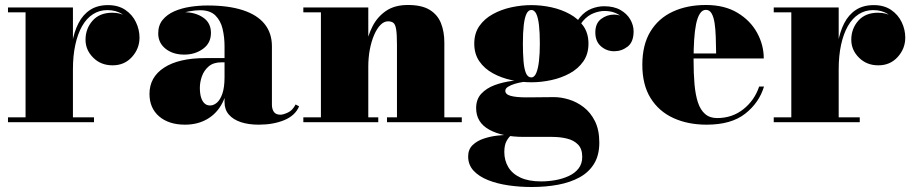

<svg xmlns="http://www.w3.org/2000/svg" viewBox="-20 -490 3658 770"><path d="M261 -212Q261 -268.5 269 -315.5Q277 -362.5 294.8 -397Q312.5 -431.5 341.8 -450.5Q371 -469.5 413 -469.5Q454.5 -469.5 482.8 -450.2Q511 -431 525.2 -401Q539.5 -371 539.5 -339Q539.5 -295 509.2 -261.5Q479 -228 431.5 -228Q384.5 -228 353.8 -258.8Q323 -289.5 323 -330.5Q323 -375 351.2 -407Q379.5 -439 430.5 -439Q462.5 -439 486.8 -424.5Q511 -410 524.8 -387Q538.5 -364 538.5 -339H519Q519 -367 506.5 -392.2Q494 -417.5 469.8 -433.5Q445.5 -449.5 410.5 -449.5Q378.5 -449.5 352.8 -433Q327 -416.5 309.2 -385.2Q291.5 -354 282 -310.2Q272.5 -266.5 272.5 -212ZM272.5 -460V-19.5H357V0H12V-19.5H82.5V-440.5H12V-460Z M1017.5 10Q976.5 10 945.8 -0.2Q915 -10.5 897.8 -30.5Q880.5 -50.5 880.5 -80V-304.5Q880.5 -340.5 872.8 -373.8Q865 -407 843.8 -428Q822.5 -449 782.5 -449Q763 -449 738.5 -444.5Q714 -440 691.2 -429.2Q668.5 -418.5 653.8 -400.8Q639 -383 639 -356H615.5Q615.5 -393 646 -417Q676.5 -441 719 -441Q763 -441 794.5 -419.8Q826 -398.5 826 -358Q826 -317 794 -294Q762 -271 719 -271Q673.5 -271 644 -294.5Q614.5 -318 614.5 -356Q614.5 -388.5 632.2 -410.2Q650 -432 679.2 -444.8Q708.5 -457.5 743.5 -462.8Q778.5 -468 812.5 -468Q896.5 -468 954 -449.2Q1011.5 -430.5 1041 -394Q1070.5 -357.5 1070.5 -304.5V-70Q1070.5 -53 1078.2 -41.5Q1086 -30 1104.5 -30Q1116 -30 1134.8 -38.8Q1153.5 -47.5 1165.5 -71L1179.5 -63.5Q1164 -26.5 1120 -8.2Q1076 10 1017.5 10ZM722 10Q657 10 618.2 -23.2Q579.5 -56.5 579.5 -113.5Q579.5 -180.5 638.2 -218.8Q697 -257 803.5 -257H927V-240H867.5Q836 -240 817 -223.8Q798 -207.5 789.8 -184Q781.5 -160.5 781.5 -138Q781.5 -115.5 786.2 -99.8Q791 -84 800 -75.5Q809 -67 822.5 -67Q837 -67 850.2 -78.5Q863.5 -90 872 -115Q880.5 -140 880.5 -180.5H894Q894 -120.5 872.2 -78Q850.5 -35.5 811.8 -12.8Q773 10 722 10Z M1457 -460V-19.5H1497V0H1196.5V-19.5H1267V-440.5H1196.5V-460ZM1762 -319.5V-19.5H1832V0H1532V-19.5H1572V-309.5Q1572 -351.5 1568.8 -371.8Q1565.5 -392 1557.8 -398.2Q1550 -404.5 1536 -404.5Q1520 -404.5 1505.8 -390Q1491.5 -375.5 1480.5 -350Q1469.5 -324.5 1463.2 -291.8Q1457 -259 1457 -222.5H1439.5Q1439.5 -261 1447.2 -304Q1455 -347 1474.2 -384.8Q1493.5 -422.5 1528 -446.2Q1562.5 -470 1616 -470Q1671.5 -470 1703.2 -450.5Q1735 -431 1748.5 -397Q1762 -363 1762 -319.5Z M2112 260Q2065 260 2019.8 253.5Q1974.5 247 1937.8 232.5Q1901 218 1879.2 194.5Q1857.5 171 1857.5 137.5Q1857.5 109 1875.5 91.8Q1893.5 74.5 1920.2 65.8Q1947 57 1973.5 54Q2000 51 2017 51H2032Q2021 58.5 2011.8 75Q2002.5 91.5 2002.5 119.5Q2002.5 153.5 2018.5 180.2Q2034.5 207 2067.2 222.2Q2100 237.5 2150 237.5Q2178 237.5 2206.8 232.5Q2235.5 227.5 2260.2 216.2Q2285 205 2300 186Q2315 167 2315 139Q2315 107 2298.2 89.8Q2281.5 72.5 2254 65.8Q2226.5 59 2194 59Q2183.5 59 2160.5 59Q2137.5 59 2114.5 59Q2091.5 59 2080.5 59Q1994.5 59 1942 30Q1889.5 1 1889.5 -56.5Q1889.5 -92 1910.2 -114.2Q1931 -136.5 1964.2 -148.8Q1997.5 -161 2036 -165.8Q2074.5 -170.5 2110 -170.5L2109 -164Q2096.5 -164 2079.2 -161.5Q2062 -159 2045.2 -154Q2028.5 -149 2017.5 -142Q2006.5 -135 2006.5 -126Q2006.5 -111.5 2028.2 -105.5Q2050 -99.5 2091 -99.5Q2108.5 -99.5 2128.8 -99.8Q2149 -100 2168.5 -100.2Q2188 -100.5 2202 -100.5Q2230 -100.5 2261.5 -91Q2293 -81.5 2320.8 -60.2Q2348.5 -39 2366 -4Q2383.5 31 2383.5 82Q2383.5 132 2362.8 166.2Q2342 200.5 2304.8 221Q2267.5 241.5 2218.2 250.8Q2169 260 2112 260ZM2111 -160Q2071.5 -160 2031 -168.8Q1990.5 -177.5 1956.8 -196Q1923 -214.5 1902.5 -244Q1882 -273.5 1882 -315Q1882 -356.5 1902.5 -385.8Q1923 -415 1956.8 -433.5Q1990.5 -452 2031 -460.8Q2071.5 -469.5 2111 -469.5Q2151 -469.5 2191.2 -460.8Q2231.5 -452 2265.2 -433.5Q2299 -415 2319.5 -385.8Q2340 -356.5 2340 -315Q2340 -273.5 2319.5 -244Q2299 -214.5 2265.2 -196Q2231.5 -177.5 2191.2 -168.8Q2151 -160 2111 -160ZM2111 -179.5Q2123 -179.5 2130.5 -197Q2138 -214.5 2141.5 -245Q2145 -275.5 2145 -315Q2145 -359.5 2141.5 -389.5Q2138 -419.5 2130.5 -434.8Q2123 -450 2111 -450Q2099 -450 2091.5 -434.8Q2084 -419.5 2080.5 -389.5Q2077 -359.5 2077 -315Q2077 -275.5 2079.5 -245Q2082 -214.5 2089.2 -197Q2096.5 -179.5 2111 -179.5ZM2443 -284.5Q2413 -284.5 2390.2 -304.2Q2367.5 -324 2367.5 -360Q2367.5 -396.5 2390.8 -414Q2414 -431.5 2443 -431.5Q2469 -431.5 2494.5 -414Q2520 -396.5 2520 -364.5H2500.5Q2500.5 -398.5 2473.5 -422.2Q2446.5 -446 2404 -446Q2384 -446 2361 -437.2Q2338 -428.5 2318.5 -406.5Q2299 -384.5 2289 -344.5L2275.5 -354.5Q2285.5 -396.5 2306 -420.8Q2326.5 -445 2352 -455Q2377.5 -465 2402.5 -465Q2442 -465 2468.2 -450Q2494.5 -435 2507.8 -411.8Q2521 -388.5 2521 -364.5Q2521 -321.5 2497 -303Q2473 -284.5 2443 -284.5Z M2814 10Q2738.5 10 2680.2 -16.8Q2622 -43.5 2589 -96.8Q2556 -150 2556 -230Q2556 -310 2588.2 -363.2Q2620.5 -416.5 2678 -443.2Q2735.5 -470 2811 -470Q2885.5 -470 2937.2 -439Q2989 -408 3016 -359Q3043 -310 3043 -255.5H2622.5V-275.5H2852Q2851.5 -310 2850.5 -341.5Q2849.5 -373 2845.8 -397.5Q2842 -422 2833.8 -436.2Q2825.5 -450.5 2811 -450.5Q2796.5 -450.5 2786.8 -435.2Q2777 -420 2771.5 -393Q2766 -366 2763.8 -329.5Q2761.5 -293 2761.5 -250Q2761.5 -196 2765.2 -152.8Q2769 -109.5 2779 -79.2Q2789 -49 2807.8 -32.8Q2826.5 -16.5 2856 -16.5Q2916.5 -16.5 2961.2 -52Q3006 -87.5 3024.5 -143H3044Q3024.5 -78 2968.5 -34Q2912.5 10 2814 10Z M3332 -212Q3332 -268.5 3340 -315.5Q3348 -362.5 3365.8 -397Q3383.5 -431.5 3412.8 -450.5Q3442 -469.5 3484 -469.5Q3525.5 -469.5 3553.8 -450.2Q3582 -431 3596.2 -401Q3610.5 -371 3610.5 -339Q3610.5 -295 3580.2 -261.5Q3550 -228 3502.5 -228Q3455.5 -228 3424.8 -258.8Q3394 -289.5 3394 -330.5Q3394 -375 3422.2 -407Q3450.5 -439 3501.5 -439Q3533.5 -439 3557.8 -424.5Q3582 -410 3595.8 -387Q3609.5 -364 3609.5 -339H3590Q3590 -367 3577.5 -392.2Q3565 -417.5 3540.8 -433.5Q3516.5 -449.5 3481.5 -449.5Q3449.5 -449.5 3423.8 -433Q3398 -416.5 3380.2 -385.2Q3362.5 -354 3353 -310.2Q3343.5 -266.5 3343.5 -212ZM3343.5 -460V-19.5H3428V0H3083V-19.5H3153.5V-440.5H3083V-460Z"/></svg>

Font: Bodoni Moda Black
Style: Regular
Weight: 900
Version: Version 2.005